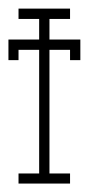

<svg xmlns="http://www.w3.org/2000/svg" viewBox="-20 -435 235 455"><path d="M23.9 0V-23.9H72.8V-316.9H23.9V-292.5H0V-341.3H72.8V-390.1H23.9V-414.6H146V-390.1H97.2V-341.3H170.4V-292.5H146V-316.9H97.2V-23.9H146V0Z"/></svg>

Font: FS Mondwest Regular
Style: Regular
Weight: 400
Designer: NZWStudios2024
Foundry: https://fontstruct.com
Version: Version 1.0